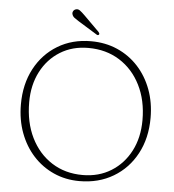

<svg xmlns="http://www.w3.org/2000/svg" viewBox="-59 -928 907 1000"><g transform="rotate(5 394.5 -428.5)"><path d="M391 -714Q466 -714 528.8 -686.5Q591.5 -659 637.5 -609Q683.5 -559 708.8 -491.2Q734 -423.5 734 -343Q734 -237 690.5 -155.8Q647 -74.5 570 -28.8Q493 17 393 17Q320 17 258.2 -10.8Q196.5 -38.5 151 -88.5Q105.5 -138.5 80.2 -206.5Q55 -274.5 55 -355Q55 -460.5 98 -541.5Q141 -622.5 216.8 -668.2Q292.5 -714 391 -714ZM693 -328Q693 -431.5 653.2 -510.5Q613.5 -589.5 543 -633.8Q472.5 -678 380 -678Q296.5 -678 232.8 -638.5Q169 -599 133 -529.5Q97 -460 97 -370Q97 -265 136.2 -185.2Q175.5 -105.5 245.2 -60.8Q315 -16 407 -16Q491 -16 555.5 -56Q620 -96 656.5 -166.2Q693 -236.5 693 -328ZM345 -845 425 -765.5Q427.5 -762.5 429.2 -758.8Q431 -755 428.5 -752Q424 -746.5 417 -750.5L316.5 -812.5Q304.5 -820 295 -827Q285.5 -834 282.5 -843.5Q279 -852 282.8 -860.2Q286.5 -868.5 295.5 -872Q307.5 -876.5 318.5 -868.5Q329.5 -860.5 345 -845Z"/></g></svg>

Font: Fraunces 9pt SuperSoft Thin
Style: Regular
Weight: 100
Version: Version 1.000;[b76b70a41]